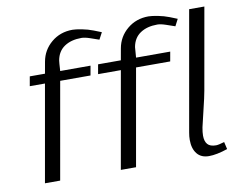

<svg xmlns="http://www.w3.org/2000/svg" viewBox="-84 -910 1335 1038"><g transform="rotate(-10 583.5 -391.5)"><path d="M528.3 -751 508.3 -713.4 460.4 -730Q432.1 -739.7 414.1 -739.7Q356.9 -739.7 320.1 -714.8Q283.2 -689.9 274.4 -640.6Q272.9 -632.8 270 -583.5H436.5L427.2 -531.2H260.7L167 0H83.5L177.2 -531.2H93.8L103 -583.5H186.5L197.8 -647Q209 -710 257.6 -750.7Q306.2 -791.5 374 -791.5Q391.1 -791.5 424.3 -785.2Q457.5 -778.8 486.3 -767.6ZM944.8 -751 925.3 -713.4 877 -730Q848.6 -739.7 830.6 -739.7Q773.4 -739.7 736.6 -714.8Q699.7 -689.9 690.9 -640.6Q689.5 -632.8 686.5 -583.5H874L864.7 -531.2H677.2L583.5 0H500L593.8 -531.2H468.8L478 -583.5H603L614.3 -647Q625.5 -710 674.3 -750.7Q723.1 -791.5 791 -791.5Q808.1 -791.5 841.3 -785.2Q874.5 -778.8 903.3 -767.6ZM1085.4 -11.2Q1024.9 9.3 982.9 9.3Q939.9 9.3 917.5 -18.8Q895 -46.9 895 -94.7Q895 -113.8 898.9 -135.3L1014.6 -791.5H1098.1L1019 -343.8Q1013.7 -312.5 994.6 -234.4Q975.6 -156.2 974.6 -149.9Q969.7 -123.5 969.7 -105Q969.7 -73.7 983.9 -57.6Q998 -41.5 1030.3 -41.5Q1043.9 -41.5 1076.2 -51.3Z"/></g></svg>

Font: Resagnicto
Style: Italic
Weight: 500
Italic angle: -10°
Version: Version 0.999